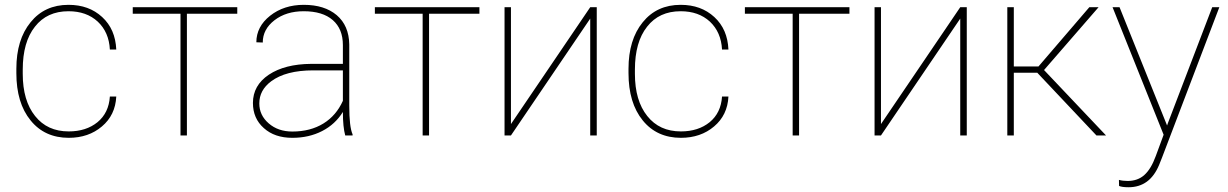

<svg xmlns="http://www.w3.org/2000/svg" viewBox="-20 -558 5060 791"><path d="M263.2 -16.6C204.1 -16.6 158.2 -37.6 124.5 -80.1C90.8 -122.1 73.7 -180.2 73.7 -253.9C73.7 -253.9 73.7 -271 73.7 -271C73.7 -271 73.7 -271 73.7 -271C73.7 -346.7 90.3 -405.8 124 -448.2C157.2 -490.7 203.1 -511.7 262.2 -511.7C262.2 -511.7 262.2 -511.7 262.2 -511.7C311.5 -511.7 351.6 -497.6 382.8 -468.8C413.6 -439.9 430.2 -401.4 432.6 -354C432.6 -354 459 -354 459 -354C459 -354 459 -354 459 -354C456.5 -409.7 437.5 -454.1 400.9 -487.8C364.3 -521.5 318.4 -538.1 262.2 -538.1C262.2 -538.1 262.2 -538.1 262.2 -538.1C196.8 -538.1 144.5 -514.2 106 -466.3C66.9 -418.5 47.4 -354.5 47.4 -274.4C47.4 -274.4 47.4 -256.8 47.4 -256.8C47.4 -256.8 47.4 -256.8 47.4 -256.8C47.4 -174.8 66.9 -109.9 106 -62C144.5 -14.2 197.3 9.8 263.2 9.8C263.2 9.8 263.2 9.8 263.2 9.8C317.4 9.8 363.3 -5.9 399.9 -37.1C436.5 -67.9 456.5 -108.9 459 -160.2C459 -160.2 432.6 -160.2 432.6 -160.2C432.6 -160.2 432.6 -160.2 432.6 -160.2C429.7 -115.2 412.6 -80.1 381.8 -54.7C350.6 -29.3 311 -16.6 263.2 -16.6C263.2 -16.6 263.2 -16.6 263.2 -16.6Z M957.5 -528.3C957.5 -528.3 526.9 -528.3 526.9 -528.3C526.9 -528.3 526.9 -501.5 526.9 -501.5C526.9 -501.5 723.6 -501.5 723.6 -501.5C723.6 -501.5 723.6 0 723.6 0C723.6 0 750 0 750 0C750 0 750 -501.5 750 -501.5C750 -501.5 957.5 -501.5 957.5 -501.5C957.5 -501.5 957.5 -528.3 957.5 -528.3Z M1432.6 0C1432.6 0 1432.6 -4.4 1432.6 -4.4C1432.6 -4.4 1432.6 -4.4 1432.6 -4.4C1423.3 -25.4 1418.9 -64.5 1418.9 -122.6C1418.9 -122.6 1418.9 -375 1418.9 -375C1418.9 -375 1418.9 -375 1418.9 -375C1418 -426.8 1400.9 -466.8 1367.2 -495.6C1333.5 -523.9 1288.6 -538.1 1231.4 -538.1C1231.4 -538.1 1231.4 -538.1 1231.4 -538.1C1176.8 -538.1 1130.4 -522.9 1092.8 -493.2C1055.2 -463.4 1036.1 -426.8 1036.1 -383.8C1036.1 -383.8 1062.5 -382.8 1062.5 -382.8C1062.5 -382.8 1062.5 -382.8 1062.5 -382.8C1062.5 -419.4 1078.6 -449.7 1110.8 -474.6C1143.1 -499.5 1183.1 -511.7 1231.4 -511.7C1231.4 -511.7 1231.4 -511.7 1231.4 -511.7C1283.2 -511.7 1323.2 -499.5 1351.1 -475.1C1378.9 -450.7 1392.6 -416.5 1392.6 -372.1C1392.6 -372.1 1392.6 -294.9 1392.6 -294.9C1392.6 -294.9 1262.2 -294.9 1262.2 -294.9C1262.2 -294.9 1262.2 -294.9 1262.2 -294.9C1189.5 -294.4 1131.3 -279.3 1087.9 -250.5C1043.9 -221.2 1022 -182.1 1022 -133.8C1022 -133.8 1022 -133.8 1022 -133.8C1022 -91.3 1037.1 -56.6 1066.9 -30.3C1096.7 -3.4 1135.7 9.8 1184.6 9.8C1184.6 9.8 1184.6 9.8 1184.6 9.8C1230 9.8 1271 0.5 1307.1 -18.1C1343.3 -36.6 1371.6 -63 1392.6 -96.7C1392.6 -96.7 1392.6 -96.7 1392.6 -96.7C1392.6 -54.7 1396 -22.5 1402.3 0C1402.3 0 1432.6 0 1432.6 0ZM1184.6 -16.1C1145 -16.1 1112.8 -27.3 1086.9 -49.8C1061 -72.3 1048.3 -99.6 1048.3 -131.8C1048.3 -131.8 1048.3 -131.8 1048.3 -131.8C1048.3 -168.5 1064.5 -198.7 1097.2 -223.1C1097.2 -223.1 1097.2 -223.1 1097.2 -223.1C1137.2 -252.9 1194.8 -268.1 1270.5 -268.1C1270.5 -268.1 1392.6 -268.1 1392.6 -268.1C1392.6 -268.1 1392.6 -142.6 1392.6 -142.6C1392.6 -142.6 1392.6 -142.6 1392.6 -142.6C1374.5 -102.5 1348.1 -71.3 1312.5 -49.3C1276.9 -27.3 1233.9 -16.1 1184.6 -16.1C1184.6 -16.1 1184.6 -16.1 1184.6 -16.1Z M1955.1 -528.3C1955.1 -528.3 1524.4 -528.3 1524.4 -528.3C1524.4 -528.3 1524.4 -501.5 1524.4 -501.5C1524.4 -501.5 1721.2 -501.5 1721.2 -501.5C1721.2 -501.5 1721.2 0 1721.2 0C1721.2 0 1747.6 0 1747.6 0C1747.6 0 1747.6 -501.5 1747.6 -501.5C1747.6 -501.5 1955.1 -501.5 1955.1 -501.5C1955.1 -501.5 1955.1 -528.3 1955.1 -528.3Z M2085 -46.9C2085 -46.9 2085 -528.3 2085 -528.3C2085 -528.3 2058.6 -528.3 2058.6 -528.3C2058.6 -528.3 2058.6 0 2058.6 0C2058.6 0 2085 0 2085 0C2085 0 2411.6 -481.4 2411.6 -481.4C2411.6 -481.4 2411.6 0 2411.6 0C2411.6 0 2438.5 0 2438.5 0C2438.5 0 2438.5 -528.3 2438.5 -528.3C2438.5 -528.3 2411.6 -528.3 2411.6 -528.3C2411.6 -528.3 2085 -46.9 2085 -46.9Z M2785.2 -16.6C2726.1 -16.6 2680.2 -37.6 2646.5 -80.1C2612.8 -122.1 2595.7 -180.2 2595.7 -253.9C2595.7 -253.9 2595.7 -271 2595.7 -271C2595.7 -271 2595.7 -271 2595.7 -271C2595.7 -346.7 2612.3 -405.8 2646 -448.2C2679.2 -490.7 2725.1 -511.7 2784.2 -511.7C2784.2 -511.7 2784.2 -511.7 2784.2 -511.7C2833.5 -511.7 2873.5 -497.6 2904.8 -468.8C2935.5 -439.9 2952.1 -401.4 2954.6 -354C2954.6 -354 2981 -354 2981 -354C2981 -354 2981 -354 2981 -354C2978.5 -409.7 2959.5 -454.1 2922.9 -487.8C2886.2 -521.5 2840.3 -538.1 2784.2 -538.1C2784.2 -538.1 2784.2 -538.1 2784.2 -538.1C2718.8 -538.1 2666.5 -514.2 2627.9 -466.3C2588.9 -418.5 2569.3 -354.5 2569.3 -274.4C2569.3 -274.4 2569.3 -256.8 2569.3 -256.8C2569.3 -256.8 2569.3 -256.8 2569.3 -256.8C2569.3 -174.8 2588.9 -109.9 2627.9 -62C2666.5 -14.2 2719.2 9.8 2785.2 9.8C2785.2 9.8 2785.2 9.8 2785.2 9.8C2839.4 9.8 2885.3 -5.9 2921.9 -37.1C2958.5 -67.9 2978.5 -108.9 2981 -160.2C2981 -160.2 2954.6 -160.2 2954.6 -160.2C2954.6 -160.2 2954.6 -160.2 2954.6 -160.2C2951.7 -115.2 2934.6 -80.1 2903.8 -54.7C2872.6 -29.3 2833 -16.6 2785.2 -16.6C2785.2 -16.6 2785.2 -16.6 2785.2 -16.6Z M3479.5 -528.3C3479.5 -528.3 3048.8 -528.3 3048.8 -528.3C3048.8 -528.3 3048.8 -501.5 3048.8 -501.5C3048.8 -501.5 3245.6 -501.5 3245.6 -501.5C3245.6 -501.5 3245.6 0 3245.6 0C3245.6 0 3272 0 3272 0C3272 0 3272 -501.5 3272 -501.5C3272 -501.5 3479.5 -501.5 3479.5 -501.5C3479.5 -501.5 3479.5 -528.3 3479.5 -528.3Z M3609.4 -46.9C3609.4 -46.9 3609.4 -528.3 3609.4 -528.3C3609.4 -528.3 3583 -528.3 3583 -528.3C3583 -528.3 3583 0 3583 0C3583 0 3609.4 0 3609.4 0C3609.4 0 3936 -481.4 3936 -481.4C3936 -481.4 3936 0 3936 0C3936 0 3962.9 0 3962.9 0C3962.9 0 3962.9 -528.3 3962.9 -528.3C3962.9 -528.3 3936 -528.3 3936 -528.3C3936 -528.3 3609.4 -46.9 3609.4 -46.9Z M4497.1 0C4497.1 0 4536.6 0 4536.6 0C4536.6 0 4281.2 -269.5 4281.2 -269.5C4281.2 -269.5 4505.9 -528.3 4505.9 -528.3C4505.9 -528.3 4467.8 -528.3 4467.8 -528.3C4467.8 -528.3 4258.3 -284.2 4258.3 -284.2C4258.3 -284.2 4156.7 -284.2 4156.7 -284.2C4156.7 -284.2 4156.7 -528.3 4156.7 -528.3C4156.7 -528.3 4129.9 -528.3 4129.9 -528.3C4129.9 -528.3 4129.9 0 4129.9 0C4129.9 0 4156.7 0 4156.7 0C4156.7 0 4156.7 -258.3 4156.7 -258.3C4156.7 -258.3 4253.4 -258.3 4253.4 -258.3C4253.4 -258.3 4497.1 0 4497.1 0Z M4592.3 -528.3C4592.3 -528.3 4563.5 -528.3 4563.5 -528.3C4563.5 -528.3 4773.9 -2.9 4773.9 -2.9C4773.9 -2.9 4741.7 84.5 4741.7 84.5C4741.7 84.5 4741.7 84.5 4741.7 84.5C4728.5 121.1 4712.4 147 4694.3 163.1C4676.3 179.2 4653.3 187.5 4625.5 187.5C4625.5 187.5 4625.5 187.5 4625.5 187.5C4612.3 187.5 4600.1 186 4589.8 183.1C4589.8 183.1 4590.3 208 4590.3 208C4590.3 208 4590.3 208 4590.3 208C4597.7 211.4 4610.4 213.4 4629.4 213.4C4629.4 213.4 4629.4 213.4 4629.4 213.4C4688 213.4 4730 182.6 4755.4 121.1C4755.4 121.1 4767.1 91.8 4767.1 91.8C4767.1 91.8 5003.4 -528.3 5003.4 -528.3C5003.4 -528.3 4974.1 -528.3 4974.1 -528.3C4974.1 -528.3 4791.5 -50.8 4791.5 -50.8C4791.5 -50.8 4788.1 -41 4788.1 -41C4788.1 -41 4592.3 -528.3 4592.3 -528.3Z"/></svg>

Font: WOX
Style: Regular
Weight: 500
Designer: Google
Foundry: ""
Version: ""